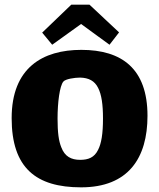

<svg xmlns="http://www.w3.org/2000/svg" viewBox="-20 -791 683 824"><path d="M328 -688 450 -599 491 -652 364 -771H286L161 -651L204 -599ZM329 -577C164 -577 30 -501 30 -284C30 -70 135 13 328 13C531 13 613 -113 613 -294C613 -497 502 -577 329 -577ZM401 -148C385 -115 359 -105 324 -105C286 -105 258 -119 243 -159C232 -186 227 -222 227 -282C227 -351 236 -422 252 -441C261 -452 300 -458 324 -458C361 -457 386 -444 401 -414C416 -385 422 -342 422 -282C422 -217 415 -175 401 -148Z"/></svg>

Font: FilmFarsi_V5 Display
Style: Regular
Weight: 400
Designer: Borna Izadpanah
Foundry: Borna Izadpanah
Version: Version 1.000;PS 001.000;hotconv 1.0.88;makeotf.lib2.5.64775